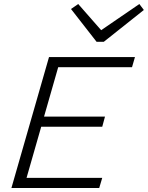

<svg xmlns="http://www.w3.org/2000/svg" viewBox="-20 -940 739 960"><path d="M335 -895 371.1 -919.9 485.8 -789.1 676.8 -919.9 699.2 -890.1 499 -731H462.9ZM225.1 -654.8H654.8L640.1 -604H271L200.2 -356.9H504.9L491.2 -306.2H186L112.8 -50.8H491.2L476.1 0H37.1Z"/></svg>

Font: IntelOne Mono Light
Style: Italic
Weight: 300
Italic angle: -16°
Designer: Fred Shallcrass
Foundry: Frere-Jones Type LLC
Version: Version 1.200;hotconv 1.1.0;makeotfexe 2.6.0;FJTRelease1.2